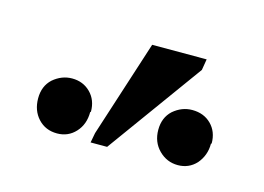

<svg xmlns="http://www.w3.org/2000/svg" viewBox="-41 -783 416 303"><g transform="rotate(15 166.5 -631.0)"><path d="M308 -592 307 -591Q307 -572 295 -558Q283 -545 265 -545Q247 -545 234 -558Q221 -571 221 -591Q221 -611 234 -623Q248 -635 265 -635Q284 -635 296 -623Q308 -611 308 -592ZM111 -591 110 -590Q110 -570 98 -557Q86 -544 68 -544Q49 -544 37 -557Q25 -570 25 -590Q25 -610 38 -622Q52 -634 69 -634Q87 -634 99 -622Q111 -610 111 -591ZM123 -544 126 -560 177 -718H266L263 -700L150 -544Z"/></g></svg>

Font: Libra Serif Modern
Style: Italic
Weight: 400
Italic angle: -12°
Designer: Stefan Peev, Context Ltd
Foundry: Stefan Peev, Context Ltd
Version: Version 1.000